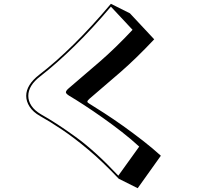

<svg xmlns="http://www.w3.org/2000/svg" viewBox="-20 -866 1040 1011"><path d="M605 75Q520 -15 445.5 -77.5Q371 -140 307 -183Q243 -226 191 -255Q154 -276 136 -304Q118 -332 118 -361Q118 -419 186 -472Q272 -538 367 -631.5Q462 -725 564 -846L664 -796L792 -659Q698 -559 613.5 -485.5Q529 -412 450 -345Q440 -336 440 -331Q440 -326 449 -321Q483 -300 529.5 -270Q576 -240 628 -203Q680 -166 731.5 -126Q783 -86 827 -46L705 125ZM713 -94Q672 -132 622 -171Q572 -210 521 -246Q470 -282 424 -312Q378 -342 344 -362Q327 -373 327 -380Q327 -389 344 -403Q422 -469 505.5 -541.5Q589 -614 678 -709L564 -831Q467 -716 372.5 -623.5Q278 -531 192 -464Q129 -416 129 -361Q129 -334 145.5 -309Q162 -284 196 -264Q275 -220 378.5 -145Q482 -70 603 59Z"/></svg>

Font: Rampart One
Style: Regular
Weight: 400
Designer: Fontworks Inc.
Foundry: Fontworks Inc.
Version: Version 1.100